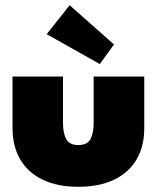

<svg xmlns="http://www.w3.org/2000/svg" viewBox="-20 -704 613 736"><path d="M221.5 -232Q221.5 -194 233.8 -171Q246 -148 280 -148Q315 -148 327 -171Q339 -194 339 -232V-410.5H533V-213Q533 -143 503.2 -92.5Q473.5 -42 417 -15Q360.5 12 280 12Q200 12 143.8 -15Q87.5 -42 57.8 -92.5Q28 -143 28 -213V-410.5H221.5ZM362.5 -458.5 159 -573 247 -684 417 -533.5Z"/></svg>

Font: League Spartan Thin Black
Style: Regular
Weight: 900
Version: Version 2.002